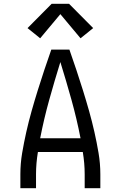

<svg xmlns="http://www.w3.org/2000/svg" viewBox="-20 -998 640 1018"><path d="M88 0V-74Q88 -131 97.5 -187Q107 -243 119.5 -298.5Q132 -354 147.5 -409Q163 -464 180 -518.5Q197 -573 215 -627Q233 -681 252 -735H348Q367 -681 385 -627Q403 -573 420 -518.5Q437 -464 452.5 -409Q468 -354 480.5 -298.5Q493 -243 502.5 -187Q512 -131 512 -74V0H429V-74Q429 -103 426.5 -132.5Q424 -162 419 -192H181Q176 -162 173.5 -132.5Q171 -103 171 -74V0ZM193 -265H407Q387 -368 359 -468.5Q331 -569 300 -669Q269 -569 241 -468.5Q213 -368 193 -265ZM193 -795 126 -849 254 -978H346L474 -849L407 -795L300 -923Z"/></svg>

Font: Iosevka Curly Extended
Style: Regular
Weight: 400
Width: 7
Monospace: yes
Designer: Belleve Invis
Foundry: Belleve Invis
Version: Version 11.1.0; ttfautohint (v1.8.3)